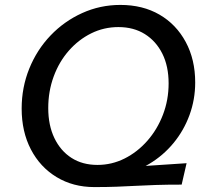

<svg xmlns="http://www.w3.org/2000/svg" viewBox="-20 -750 836 780"><path d="M363 10Q277 10 210 -30.5Q143 -71 105.5 -143Q68 -215 68 -309Q68 -395 99 -471.5Q130 -548 185.5 -606Q241 -664 314 -697Q387 -730 469 -730Q560 -730 628 -690.5Q696 -651 734.5 -579.5Q773 -508 773 -415Q773 -346 750 -283Q727 -220 685 -169Q643 -118 586 -84Q529 -50 460 -39ZM376 -80Q434 -80 486 -106Q538 -132 578.5 -178Q619 -224 642 -284Q665 -344 665 -411Q665 -481 639.5 -532Q614 -583 568.5 -611.5Q523 -640 461 -640Q402 -640 350.5 -614.5Q299 -589 259.5 -544Q220 -499 198 -439Q176 -379 176 -311Q176 -241 201 -189Q226 -137 270.5 -108.5Q315 -80 376 -80ZM363 10 361 -62 738 -87 718 0Q656 0 612 1.5Q568 3 530.5 5Q493 7 454 8.5Q415 10 363 10Z"/></svg>

Font: Instrument Sans Medium
Style: Italic
Weight: 500
Italic angle: -13°
Designer: Rodrigo Fuenzalida
Foundry: fragTYPE
Version: Version 1.000;gftools[0.9.28]